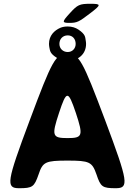

<svg xmlns="http://www.w3.org/2000/svg" viewBox="-20 -995 712 1015"><path d="M490 -73C512 -7 521 0 592 0C663 0 658 -33 537 -356C416 -678 398 -711 336 -711C274 -711 256 -678 136 -356C15 -33 10 0 81 0C152 0 161 -7 184 -73C206 -139 220 -146 337 -146C453 -146 467 -139 490 -73ZM292 -398C332 -519 340 -519 381 -398C421 -277 417 -265 337 -265C256 -265 252 -277 292 -398ZM349 -925C307 -879 307 -874 347 -874C387 -874 397 -879 457 -925C516 -970 516 -975 458 -975C400 -975 390 -970 349 -925ZM239 -763C239 -756 240 -750 241 -744C245 -728 242 -713 281 -689C296 -680 315 -674 338 -674C393 -674 435 -708 435 -763C435 -770 434 -776 433 -782C430 -798 433 -813 394 -839C379 -849 360 -855 338 -855C324 -855 311 -853 299 -848C267 -834 239 -807 239 -763ZM338 -808C364 -808 380 -789 380 -763C380 -739 363 -720 338 -720C313 -720 294 -738 294 -763C294 -789 312 -808 338 -808Z"/></svg>

Font: Asimov Print
Style: A
Weight: 500
Designer: Google
Version: Version 2.000980: 2014